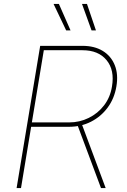

<svg xmlns="http://www.w3.org/2000/svg" viewBox="-20 -962 651 982"><path d="M64.9 0 185.5 -727.5H401.9Q462.9 -727.5 505.4 -701.7Q547.9 -675.8 566.9 -628.9Q585.9 -582 575.2 -519.5Q564.9 -458 530.5 -411.6Q496.1 -365.2 445.1 -339.4Q394 -313.5 333 -313.5H128.4L132.3 -335.9H333Q387.2 -335.9 433.8 -358.9Q480.5 -381.8 512.2 -423.1Q543.9 -464.4 552.7 -519.5Q566.9 -603.5 525.1 -654.3Q483.4 -705.1 401.9 -705.1H204.1L87.4 0ZM496.6 0 373 -331.1H397L520.5 0ZM448.2 -806.6 399.4 -941.9H424.8L470.7 -806.6ZM318.4 -806.6 253.9 -941.9H281.2L340.8 -806.6Z"/></svg>

Font: Inter 16pt Thin
Style: Italic
Weight: 250
Italic angle: -9.3988°
Version: Version 4.001;git-66647c0bb